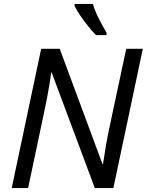

<svg xmlns="http://www.w3.org/2000/svg" viewBox="-20 -964 752 984"><path d="M40 0 191 -714H286L505 -124H508Q513 -160 522.5 -215.5Q532 -271 543 -321L627 -714H712L561 0H466L245 -592H242Q240 -571 234.5 -537Q229 -503 221.5 -464Q214 -425 206 -388L124 0ZM472 -784Q453 -803 431.5 -830Q410 -857 391 -885Q372 -913 362 -934V-944H456Q467 -907 486.5 -868.5Q506 -830 526 -796V-784Z"/></svg>

Font: Manna Sans
Style: Italic
Weight: 400
Italic angle: -12°
Designer: Monotype Design Team
Foundry: Monotype Imaging Inc.
Version: Version 2.001.1; ttfautohint (v1.8.2)